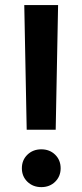

<svg xmlns="http://www.w3.org/2000/svg" viewBox="-20 -748 333 776"><path d="M87.9 -223.6 78.1 -727.5H214.8L205.1 -223.6ZM147 8.3Q113.3 8.3 90.8 -13.4Q68.4 -35.2 68.4 -67.9Q68.4 -101.1 90.8 -122.8Q113.3 -144.5 147 -144.5Q180.7 -144.5 202.9 -122.8Q225.1 -101.1 225.1 -67.9Q225.1 -35.2 202.9 -13.4Q180.7 8.3 147 8.3Z"/></svg>

Font: Inter 20pt SemiBold
Style: Regular
Weight: 600
Version: Version 4.001;git-66647c0bb